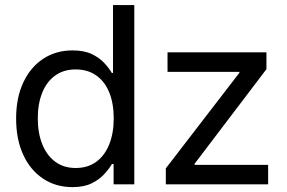

<svg xmlns="http://www.w3.org/2000/svg" viewBox="-20 -748 1165 779"><path d="M273.9 11.2Q206.5 11.2 154.8 -23.2Q103 -57.6 74.2 -120.1Q45.4 -182.6 45.4 -267.1Q45.4 -351.1 74.5 -413.3Q103.5 -475.6 155.3 -509.5Q207 -543.5 274.4 -543.5Q321.3 -543.5 352.3 -528.6Q383.3 -513.7 402.8 -492.7Q422.4 -471.7 433.6 -452.1H438.5V-727.5H524.9V0H440.9V-82.5H434.1Q422.4 -62.5 402.3 -40.8Q382.3 -19 351.3 -3.9Q320.3 11.2 273.9 11.2ZM287.1 -66.4Q336.4 -66.4 370.8 -91.8Q405.3 -117.2 423.3 -162.6Q441.4 -208 441.4 -267.6Q441.4 -327.6 423.6 -372.1Q405.8 -416.5 371.1 -441.4Q336.4 -466.3 287.1 -466.3Q237.8 -466.3 203.4 -441.2Q168.9 -416 151.1 -371.3Q133.3 -326.7 133.3 -267.6Q133.3 -208.5 151.4 -163.1Q169.4 -117.7 203.9 -92Q238.3 -66.4 287.1 -66.4ZM652.8 0V-64.9L951.2 -452.6V-456.5H659.7V-535.6H1061V-467.3L769.5 -83.5V-79.1H1067.9V0Z"/></svg>

Font: Inter 20pt
Style: Regular
Weight: 400
Version: Version 4.001;git-66647c0bb